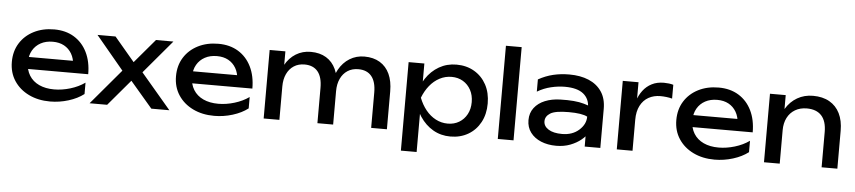

<svg xmlns="http://www.w3.org/2000/svg" viewBox="-49 -1092 7040 1580"><g transform="rotate(5 3471.0 -302.5)"><path d="M378 14Q279 14 202 -23.5Q125 -61 81 -128Q37 -195 37 -284Q37 -372 78.5 -438.5Q120 -505 193.5 -542.5Q267 -580 362 -580Q457 -580 526.5 -537.5Q596 -495 634 -418Q672 -341 672 -237H139V-336H607L542 -299Q539 -355 515.5 -395Q492 -435 452.5 -456.5Q413 -478 359 -478Q302 -478 259.5 -455Q217 -432 193 -390.5Q169 -349 169 -292Q169 -229 197.5 -183Q226 -137 278.5 -112.5Q331 -88 403 -88Q468 -88 536 -108.5Q604 -129 656 -166V-72Q604 -32 529.5 -9Q455 14 378 14Z M704 0 977 -323 976 -259 720 -566H869L1063 -336H1008L1203 -566H1347L1086 -257L1081 -332L1363 0H1214L1002 -248H1059L849 0Z M1734 14Q1635 14 1558 -23.5Q1481 -61 1437 -128Q1393 -195 1393 -284Q1393 -372 1434.5 -438.5Q1476 -505 1549.5 -542.5Q1623 -580 1718 -580Q1813 -580 1882.5 -537.5Q1952 -495 1990 -418Q2028 -341 2028 -237H1495V-336H1963L1898 -299Q1895 -355 1871.5 -395Q1848 -435 1808.5 -456.5Q1769 -478 1715 -478Q1658 -478 1615.5 -455Q1573 -432 1549 -390.5Q1525 -349 1525 -292Q1525 -229 1553.5 -183Q1582 -137 1634.5 -112.5Q1687 -88 1759 -88Q1824 -88 1892 -108.5Q1960 -129 2012 -166V-72Q1960 -32 1885.5 -9Q1811 14 1734 14Z M2142 -566H2272V-362V0H2142V-381ZM2481 -580Q2556 -580 2608.5 -548Q2661 -516 2688.5 -456.5Q2716 -397 2716 -313V0H2586V-292Q2586 -381 2548.5 -426.5Q2511 -472 2439 -472Q2388 -472 2350.5 -447.5Q2313 -423 2292.5 -379Q2272 -335 2272 -276L2226 -301Q2235 -389 2269.5 -451Q2304 -513 2358.5 -546.5Q2413 -580 2481 -580ZM2924 -580Q2999 -580 3052 -548Q3105 -516 3132.5 -456.5Q3160 -397 3160 -313V0H3030V-292Q3030 -381 2992.5 -426.5Q2955 -472 2883 -472Q2832 -472 2794.5 -447.5Q2757 -423 2736.5 -379Q2716 -335 2716 -276L2670 -301Q2679 -389 2713.5 -451Q2748 -513 2802.5 -546.5Q2857 -580 2924 -580Z M3290 -566H3420V-369L3414 -349V-235L3420 -200V165H3290ZM3370 -283Q3389 -373 3433 -439.5Q3477 -506 3541.5 -543Q3606 -580 3685 -580Q3768 -580 3832 -542.5Q3896 -505 3932 -438.5Q3968 -372 3968 -283Q3968 -195 3932 -128Q3896 -61 3832 -23.5Q3768 14 3685 14Q3606 14 3542 -23Q3478 -60 3433.5 -127Q3389 -194 3370 -283ZM3836 -283Q3836 -340 3812.5 -383.5Q3789 -427 3748 -451.5Q3707 -476 3654 -476Q3601 -476 3554.5 -451.5Q3508 -427 3473 -383.5Q3438 -340 3416 -283Q3438 -226 3473 -182.5Q3508 -139 3554.5 -114.5Q3601 -90 3654 -90Q3707 -90 3748 -114.5Q3789 -139 3812.5 -182.5Q3836 -226 3836 -283Z M4076 -770H4206V0H4076Z M4793 -322Q4793 -394 4742.5 -435Q4692 -476 4589 -476Q4534 -476 4475 -462Q4416 -448 4362 -416V-517Q4421 -550 4483.5 -565Q4546 -580 4617 -580Q4709 -580 4777.5 -551Q4846 -522 4884.5 -465Q4923 -408 4923 -323V0H4794ZM4559 -368Q4684 -372 4755.5 -351Q4827 -330 4834 -317.5Q4841 -305 4841 -178Q4841 -153 4821 -120Q4801 -87 4764 -56.5Q4727 -26 4675 -6Q4623 14 4559 14Q4489 14 4433.5 -9Q4378 -32 4346 -75Q4314 -118 4314 -177Q4314 -236 4346.5 -278.5Q4379 -321 4434.5 -343.5Q4490 -366 4559 -368ZM4446 -179Q4446 -138 4486.5 -112.5Q4527 -87 4599 -87Q4684 -87 4738.5 -135.5Q4793 -184 4793 -247Q4749 -271 4638.5 -271Q4528 -271 4487 -245.5Q4446 -220 4446 -179Z M5059 -566H5189V-360V0H5059V-385ZM5476 -570V-456Q5454 -462 5428 -465Q5402 -468 5379 -468Q5324 -468 5281 -444Q5238 -420 5213.5 -372.5Q5189 -325 5189 -256L5159 -293Q5163 -353 5179.5 -405.5Q5196 -458 5225.5 -497Q5255 -536 5298 -558Q5341 -580 5398 -580Q5418 -580 5439 -577.5Q5460 -575 5476 -570Z M5867 14Q5768 14 5691 -23.5Q5614 -61 5570 -128Q5526 -195 5526 -284Q5526 -372 5567.5 -438.5Q5609 -505 5682.5 -542.5Q5756 -580 5851 -580Q5946 -580 6015.5 -537.5Q6085 -495 6123 -418Q6161 -341 6161 -237H5628V-336H6096L6031 -299Q6028 -355 6004.5 -395Q5981 -435 5941.5 -456.5Q5902 -478 5848 -478Q5791 -478 5748.5 -455Q5706 -432 5682 -390.5Q5658 -349 5658 -292Q5658 -229 5686.5 -183Q5715 -137 5767.5 -112.5Q5820 -88 5892 -88Q5957 -88 6025 -108.5Q6093 -129 6145 -166V-72Q6093 -32 6018.5 -9Q5944 14 5867 14Z M6275 -566H6405V-362V0H6275V-381ZM6630 -580Q6710 -580 6766 -548Q6822 -516 6851.5 -456.5Q6881 -397 6881 -313V0H6751V-292Q6751 -381 6709.5 -426.5Q6668 -472 6588 -472Q6533 -472 6491.5 -447.5Q6450 -423 6427.5 -379Q6405 -335 6405 -276L6359 -301Q6368 -389 6405 -451Q6442 -513 6500 -546.5Q6558 -580 6630 -580Z"/></g></svg>

Font: Bounded
Style: Regular
Weight: 400
Designer: Vlad Churkin
Version: Version 1.0